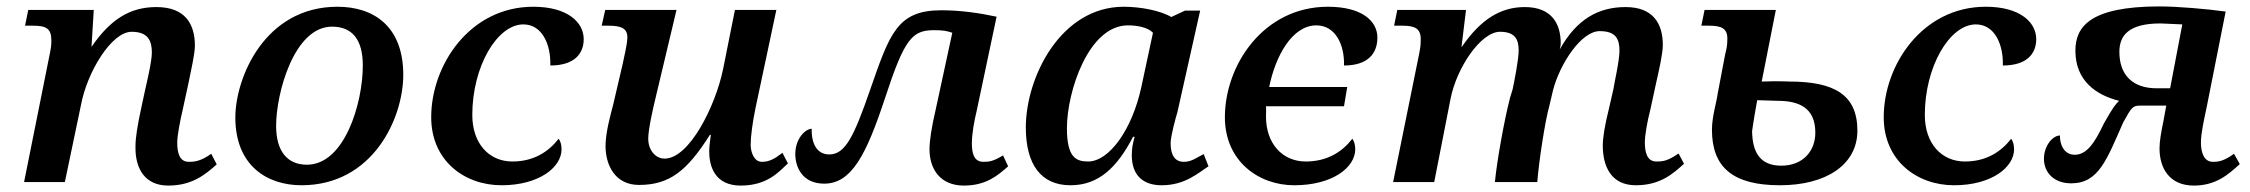

<svg xmlns="http://www.w3.org/2000/svg" viewBox="-20 -567 7009 598"><path d="M655 -55 638 -88C605 -65 587 -63 568 -63C539 -63 532 -91 532 -123C532 -145 541 -191 549 -225L567 -308C575 -348 587 -399 587 -425C587 -492 557 -545 467 -545C385 -545 324 -507 265 -421L272 -536H68L58 -487H83C124 -487 140 -478 140 -441C140 -424 138 -414 136 -404L55 0H182L232 -239C251 -342 327 -468 390 -468C442 -468 453 -439 453 -403C453 -375 435 -300 432 -287L420 -231C408 -176 402 -137 402 -113C400 -41 432 11 504 11C579 11 620 -24 655 -55Z M919 10C1141 10 1236 -198 1236 -334C1236 -485 1144 -546 1031 -546C804 -546 713 -324 713 -201C713 -51 812 10 919 10ZM936 -54C874 -54 840 -97 840 -175C840 -277 896 -484 1014 -484C1077 -484 1110 -444 1110 -363C1110 -245 1053 -54 936 -54Z M1542 10C1659 10 1729 -46 1729 -102C1729 -115 1726 -127 1720 -135C1690 -96 1644 -64 1576 -64C1503 -64 1451 -120 1451 -209C1451 -359 1528 -491 1610 -491C1669 -491 1696 -428 1694 -363C1768 -363 1798 -399 1798 -445C1798 -498 1747 -546 1641 -546C1443 -546 1323 -364 1323 -202C1323 -66 1427 10 1542 10Z M2287 11C2370 11 2406 -32 2434 -58L2417 -91C2392 -72 2376 -63 2353 -63C2328 -63 2318 -94 2318 -116C2318 -143 2324 -186 2333 -230L2398 -536H2269L2232 -351C2208 -236 2127 -73 2050 -73C2021 -73 1999 -100 1999 -135C1999 -165 2014 -230 2023 -267L2087 -536H1865L1854 -487H1875C1914 -487 1934 -479 1934 -451C1934 -429 1923 -387 1919 -366L1890 -242C1881 -207 1866 -154 1866 -112C1866 -54 1895 9 1970 9C2064 9 2119 -33 2191 -147H2194C2189 -111 2189 -103 2189 -94C2189 -47 2208 11 2287 11Z M2982 11C3052 11 3088 -21 3120 -49L3104 -83C3073 -64 3060 -63 3043 -63C3012 -63 3007 -92 3007 -121C3007 -150 3014 -189 3022 -222L3084 -515C3032 -526 2974 -535 2912 -535C2774 -535 2751 -462 2690 -287C2640 -143 2613 -86 2563 -86C2523 -86 2507 -122 2508 -166C2490 -166 2457 -137 2457 -87C2457 -48 2478 5 2547 5C2632 5 2678 -84 2737 -263C2797 -446 2821 -473 2889 -473C2917 -473 2928 -471 2946 -465L2895 -229C2881 -169 2875 -128 2875 -102C2875 -41 2908 11 2982 11Z M3314 10C3402 10 3459 -45 3509 -141H3514C3508 -120 3505 -104 3505 -84C3505 -20 3541 10 3598 10C3671 10 3711 -28 3744 -49L3729 -87C3705 -75 3691 -63 3667 -63C3640 -63 3626 -83 3626 -121C3626 -143 3643 -205 3647 -217L3718 -534H3671L3628 -514C3595 -534 3532 -546 3480 -546C3284 -546 3175 -327 3175 -170C3175 -54 3223 10 3314 10ZM3369 -64C3331 -64 3303 -77 3303 -168C3303 -281 3370 -488 3493 -488C3522 -488 3555 -482 3571 -465L3535 -297C3506 -162 3434 -64 3369 -64Z M4011 10C4131 10 4201 -46 4201 -102C4201 -115 4198 -127 4192 -135C4162 -96 4116 -64 4047 -64C3974 -64 3923 -120 3923 -204C3923 -212 3924 -223 3923 -236H4166L4176 -296H3933C3952 -391 4004 -488 4080 -488C4139 -488 4168 -428 4166 -363C4240 -363 4270 -400 4270 -450C4270 -502 4221 -546 4116 -546C3915 -546 3795 -364 3795 -202C3795 -66 3899 10 4011 10Z M5225 -57 5208 -89C5175 -66 5160 -64 5139 -64C5110 -64 5103 -92 5103 -124C5103 -146 5111 -191 5120 -225L5138 -308C5147 -348 5159 -400 5159 -427C5159 -492 5130 -545 5043 -545C4959 -545 4891 -508 4838 -413C4840 -421 4841 -427 4841 -432C4841 -493 4813 -545 4729 -545C4656 -545 4593 -509 4533 -421H4532L4546 -536H4332L4322 -487H4348C4387 -487 4405 -478 4405 -445C4405 -424 4403 -415 4401 -404L4319 0H4447L4498 -260C4517 -356 4592 -468 4652 -468C4700 -468 4710 -443 4710 -410C4710 -381 4696 -311 4691 -288L4683 -262C4664 -188 4642 -63 4636 0H4768C4773 -64 4792 -190 4806 -239L4817 -286C4839 -370 4906 -471 4963 -470C5013 -470 5024 -445 5024 -409C5024 -377 5007 -305 5005 -289L4992 -232C4978 -177 4972 -137 4972 -114C4972 -50 4997 10 5075 10C5150 10 5190 -25 5225 -57Z M5524 10C5666 10 5765 -53 5765 -160C5765 -272 5693 -313 5553 -313C5554 -313 5518 -315 5467 -313L5511 -536H5289L5279 -487H5303C5342 -487 5360 -478 5360 -447C5360 -423 5357 -414 5353 -397L5330 -276C5327 -251 5312 -204 5312 -163C5312 -46 5377 10 5524 10ZM5528 -51C5463 -51 5438 -91 5437 -159C5437 -156 5440 -185 5453 -255C5479 -254 5507 -253 5516 -253C5581 -253 5634 -233 5634 -154C5634 -96 5595 -51 5528 -51Z M6066 10C6183 10 6253 -46 6253 -102C6253 -115 6250 -127 6244 -135C6214 -96 6168 -64 6100 -64C6027 -64 5975 -120 5975 -209C5975 -359 6052 -491 6134 -491C6193 -491 6220 -428 6218 -363C6292 -363 6322 -399 6322 -445C6322 -498 6271 -546 6165 -546C5967 -546 5847 -364 5847 -202C5847 -66 5951 10 6066 10Z M6813 11C6882 11 6921 -24 6956 -56L6938 -88C6906 -65 6890 -63 6872 -63C6843 -63 6835 -95 6835 -123C6835 -152 6844 -191 6853 -234L6912 -531C6854 -539 6763 -547 6706 -547C6487 -547 6444 -482 6444 -409C6444 -316 6508 -271 6580 -253C6567 -239 6565 -239 6533 -183C6503 -119 6478 -85 6442 -85C6404 -85 6395 -125 6396 -145C6374 -145 6346 -114 6346 -72C6346 -32 6375 4 6431 4C6517 4 6542 -71 6593 -186C6619 -233 6623 -238 6645 -238H6727L6718 -189C6711 -156 6706 -126 6706 -105C6706 -43 6737 11 6813 11ZM6697 -292C6623 -292 6580 -333 6581 -408C6582 -455 6608 -494 6709 -494C6717 -494 6748 -492 6777 -491L6739 -292Z"/></svg>

Font: Noto Serif Semi
Style: Italic
Weight: 600
Italic angle: -12°
Designer: Monotype Design Team
Foundry: Monotype Imaging Inc.
Version: Version 1.901